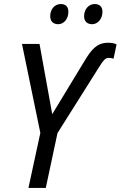

<svg xmlns="http://www.w3.org/2000/svg" viewBox="-20 -932 598 952"><path d="M437 -812C463 -812 488 -836 488 -874C488 -897 475 -912 450 -912C417 -912 397 -883 397 -852C397 -825 413 -812 437 -812ZM269 -812C295 -812 319 -836 319 -874C319 -897 307 -912 282 -912C248 -912 229 -883 229 -852C229 -825 245 -812 269 -812ZM121 0H207L265 -272L466 -591C494 -637 504 -645 518 -645C527 -645 535 -644 543 -641L558 -712C547 -717 535 -720 516 -720C461 -720 434 -688 398 -628L239 -366L176 -714H89L180 -273Z"/></svg>

Font: Noto Sans SemiCondensed
Style: Italic
Weight: 400
Width: 4
Italic angle: -12°
Designer: Monotype Design Team
Foundry: Monotype Imaging Inc.
Version: Version 2.013